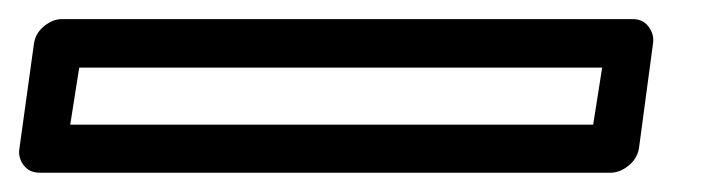

<svg xmlns="http://www.w3.org/2000/svg" viewBox="-128 50 740 199"><path d="M-107.9 204.1 -92.8 95.2Q-91.3 84.5 -82.3 77.1Q-73.2 69.8 -64 69.8H527.8Q538.6 69.8 544.4 77.9Q550.3 85.9 548.8 95.2L534.2 204.1Q532.2 214.8 523.2 221.9Q514.2 229 504.9 229H-86.9Q-97.7 229 -103.5 221.2Q-109.4 213.4 -107.9 204.1ZM-55.2 179.2H486.8L496.1 120.1H-45.9Z"/></svg>

Font: Trueno ExtraBold Outline
Style: Italic
Weight: 800
Width: 6
Designer: Julieta Ulanovsky
Foundry: Julieta Ulanovsky
Version: Version 3.001b | FøM Fix